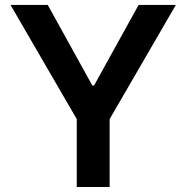

<svg xmlns="http://www.w3.org/2000/svg" viewBox="-20 -747 745 767"><path d="M22 -727.3 286.6 -271.3V0H418V-271.3L682.5 -727.3H533.7L355.8 -405.5H348.7L170.8 -727.3Z"/></svg>

Font: TID UI Semi Bold
Style: Regular
Weight: 600
Designer: The TID Project Authors
Foundry: Bakken & Bæck
Version: Version 1.001;hotconv 1.0.109;makeotfexe 2.5.65596